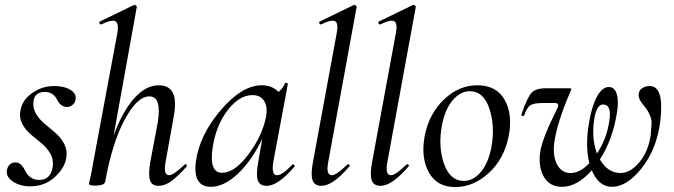

<svg xmlns="http://www.w3.org/2000/svg" viewBox="-20 -745 2736 779"><path d="M103 11Q62 11 33 -8Q4 -27 8 -54Q14 -86 44 -86Q57 -86 67 -75Q77 -64 83 -50.5Q89 -37 103.5 -26Q118 -15 139 -15Q186 -15 194 -69Q198 -98 184 -122Q170 -146 148 -164Q126 -182 104.5 -200Q83 -218 70 -243Q57 -268 63 -297Q70 -339 110.5 -367.5Q151 -396 200 -396Q240 -396 265 -381Q290 -366 287 -343Q285 -328 274.5 -319.5Q264 -311 252 -311Q237 -311 226.5 -320.5Q216 -330 211 -341.5Q206 -353 193.5 -362.5Q181 -372 162 -372Q121 -372 116 -335Q112 -308 125.5 -284.5Q139 -261 161.5 -242.5Q184 -224 206 -205Q228 -186 241 -160Q254 -134 249 -104Q241 -60 200 -24.5Q159 11 103 11Z M729 -77Q733 -82 737 -75Q739 -72 737 -69Q701 -29 675 -10Q649 9 623 9Q596 9 588.5 -14Q581 -37 590 -89L620 -248Q637 -354 586 -354Q537 -354 486.5 -261Q436 -168 407 -9Q404 8 368 8Q341 8 341 1Q341 0 343.5 -11.5Q346 -23 350 -41Q354 -59 356 -74L456 -610Q463 -650 448.5 -658.5Q434 -667 391 -646Q388 -645 385.5 -647.5Q383 -650 383 -653.5Q383 -657 386 -658L524 -725Q528 -726 532 -722.5Q536 -719 535 -717L441 -195Q476 -291 523.5 -345Q571 -399 624 -399Q667 -399 682 -367Q697 -335 684 -267L652 -89Q642 -34 666 -34Q684 -34 729 -77Z M1166 -77Q1169 -80 1173 -76Q1177 -72 1175 -69Q1108 9 1062 9Q1034 9 1026 -13.5Q1018 -36 1028 -89L1044 -182Q1001 -92 944.5 -39.5Q888 13 836 13Q761 13 775 -91Q790 -198 876 -298.5Q962 -399 1042 -399Q1084 -399 1110 -372Q1129 -388 1136 -407Q1137 -409 1140 -409Q1143 -409 1145.5 -407.5Q1148 -406 1148 -405L1089 -89Q1080 -34 1104 -34Q1125 -34 1166 -77ZM881 -44Q932 -44 987.5 -118Q1043 -192 1059 -269Q1067 -310 1052 -335Q1037 -360 1002 -359Q950 -358 903.5 -297.5Q857 -237 843 -148Q827 -44 881 -44Z M1284 9Q1256 9 1248 -14Q1240 -37 1250 -89L1346 -610Q1354 -650 1340 -658.5Q1326 -667 1283 -646Q1280 -645 1277.5 -647.5Q1275 -650 1275 -653.5Q1275 -657 1278 -658L1416 -725Q1420 -726 1424 -722.5Q1428 -719 1427 -717L1312 -89Q1301 -34 1327 -34Q1344 -34 1389 -77Q1393 -81 1397 -77Q1401 -73 1397 -69Q1330 9 1284 9Z M1524 9Q1496 9 1488 -14Q1480 -37 1490 -89L1586 -610Q1594 -650 1580 -658.5Q1566 -667 1523 -646Q1520 -645 1517.5 -647.5Q1515 -650 1515 -653.5Q1515 -657 1518 -658L1656 -725Q1660 -726 1664 -722.5Q1668 -719 1667 -717L1552 -89Q1541 -34 1567 -34Q1584 -34 1629 -77Q1633 -81 1637 -77Q1641 -73 1637 -69Q1570 9 1524 9Z M1827 14Q1753 14 1720 -45.5Q1687 -105 1703 -193Q1720 -282 1780.5 -340.5Q1841 -399 1917 -399Q1994 -399 2027.5 -340Q2061 -281 2044 -193Q2025 -99 1962.5 -42.5Q1900 14 1827 14ZM1862 -11Q1901 -11 1931.5 -48Q1962 -85 1974 -149Q1989 -234 1965.5 -304.5Q1942 -375 1886 -375Q1848 -375 1816.5 -338Q1785 -301 1773 -236Q1757 -150 1781.5 -80.5Q1806 -11 1862 -11Z M2616 -396Q2676 -396 2659 -253Q2645 -141 2584.5 -64Q2524 13 2463 13Q2409 13 2381 -54Q2322 13 2260 13Q2210 13 2186.5 -28Q2163 -69 2172 -130Q2181 -185 2239 -301Q2253 -327 2232 -327H2182Q2145 -327 2131 -317.5Q2117 -308 2107 -277Q2106 -275 2102 -274.5Q2098 -274 2096 -276.5Q2094 -279 2096 -282Q2119 -349 2136 -368Q2153 -387 2197 -387H2287Q2296 -387 2297.5 -384.5Q2299 -382 2295 -375Q2240 -248 2229 -167Q2222 -111 2240.5 -77Q2259 -43 2295 -43Q2333 -43 2371 -83Q2354 -152 2369 -242Q2380 -312 2401.5 -352Q2423 -392 2450 -392Q2474 -392 2482.5 -363Q2491 -334 2483 -287Q2466 -179 2414 -98Q2446 -43 2498 -43Q2537 -43 2573.5 -86Q2610 -129 2620 -196Q2622 -226 2623.5 -242Q2625 -258 2618 -274.5Q2611 -291 2606 -298.5Q2601 -306 2591 -318Q2571 -342 2571 -358Q2571 -377 2584.5 -386.5Q2598 -396 2616 -396ZM2391 -261Q2379 -185 2402 -122Q2442 -183 2452 -253Q2463 -321 2427 -321Q2400 -321 2391 -261Z"/></svg>

Font: Cormorant Infant Book
Style: Italic
Weight: 500
Italic angle: -10°
Designer: Christian Thalmann (Catharsis Fonts)
Version: Version 1.000;PS 002.000;hotconv 1.0.88;makeotf.lib2.5.64775